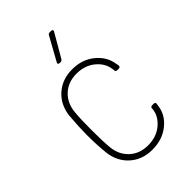

<svg xmlns="http://www.w3.org/2000/svg" viewBox="-213 -783 873 873"><g transform="rotate(-45 223.5 -346.0)"><path d="M75 -130Q69 -184 69 -251Q69 -301 75 -371Q83 -433 126 -471Q169 -509 233 -509Q296 -509 340 -473.5Q384 -438 392 -387Q392 -384 393 -383Q393 -379 395 -371Q395 -361 385 -361H376Q365 -361 365 -369Q365 -376 364 -378Q359 -421 322.5 -451Q286 -481 233 -481Q179 -481 144 -448.5Q109 -416 104 -363Q100 -324 100 -251Q100 -176 104 -137Q109 -85 144 -52.5Q179 -20 233 -20Q287 -20 323.5 -50.5Q360 -81 364 -123V-127Q365 -136 375 -136H385Q390 -136 392.5 -133Q395 -130 394 -125Q393 -123 393 -118Q392 -117 392 -114Q386 -63 341.5 -27.5Q297 8 233 8Q169 8 126 -30Q83 -68 75 -130ZM206 -581 268 -693Q271 -700 280 -700H289Q295 -700 297 -696.5Q299 -693 296 -688L231 -576Q226 -569 219 -569H213Q207 -569 205 -572.5Q203 -576 206 -581Z"/></g></svg>

Font: Barlow Semi Condensed Thin
Style: Regular
Weight: 250
Width: 4
Designer: Jeremy Tribby
Foundry: Tribby Type
Version: Version 1.408